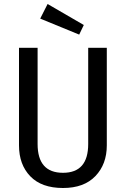

<svg xmlns="http://www.w3.org/2000/svg" viewBox="-20 -928 629 960"><path d="M514 -201Q514 -107 457 -47.5Q400 12 295 12Q188 12 131.5 -46.5Q75 -105 75 -201V-689H168V-208Q168 -64 295 -64Q421 -64 421 -208V-689H514ZM399 -803 376 -755 181 -835 218 -908Z"/></svg>

Font: Fira Sans Condensed
Style: Regular
Weight: 400
Width: 3
Designer: bBox Type GmbH & Carrois Corporate GbR & Edenspiekermann AG
Foundry: bBox Type GmbH & Carrois Corporate GbR & Edenspiekermann AG
Version: Version 4.301